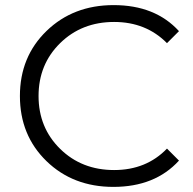

<svg xmlns="http://www.w3.org/2000/svg" viewBox="-20 -726 756 752"><path d="M424 6Q266 6 162 -95Q58 -196 58 -350Q58 -504 162.5 -605Q267 -706 425 -706Q588 -706 681 -604L634 -557Q552 -640 427 -640Q300 -640 215.5 -557Q131 -474 131 -350Q131 -226 215.5 -143Q300 -60 427 -60Q553 -60 634 -144L681 -97Q587 6 424 6Z"/></svg>

Font: Montserrat Alternates
Style: Regular
Weight: 400
Designer: Julieta Ulanovsky
Foundry: Julieta Ulanovsky
Version: Version 7.200;PS 007.200;hotconv 1.0.88;makeotf.lib2.5.64775